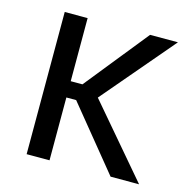

<svg xmlns="http://www.w3.org/2000/svg" viewBox="-86 -629 697 712"><g transform="rotate(15 262.5 -273.0)"><path d="M165 -545.9V-303.7H210L404.8 -545.9H511.7L277.8 -271L508.8 0H399.4L202.6 -241.2H165V0H77.1V-545.9Z"/></g></svg>

Font: Inter
Style: Regular
Weight: 400
Designer: Rasmus Andersson
Foundry: rsms
Version: Version 4.001;git-9221beed3